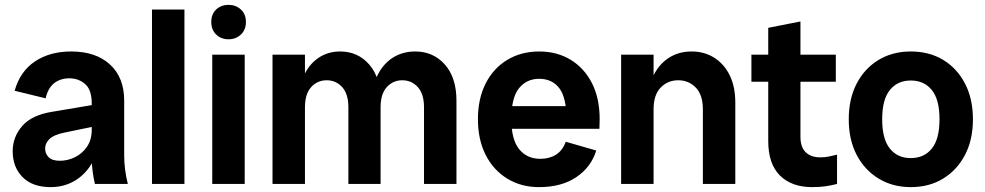

<svg xmlns="http://www.w3.org/2000/svg" viewBox="-20 -754 4039 787"><path d="M369 0Q363 -26 359.5 -53Q356 -80 356 -106V-330Q356 -386 329 -409.5Q302 -433 264 -433Q228 -433 202.5 -413.5Q177 -394 167 -351L40 -382Q62 -461 123 -502Q184 -543 272 -543Q373 -543 431 -489.5Q489 -436 489 -342V-118Q489 -59 504 0ZM188 13Q113 13 72.5 -28Q32 -69 32 -134Q32 -193 71.5 -238Q111 -283 195 -296L391 -329V-241L242 -210Q199 -201 182 -183.5Q165 -166 165 -145Q165 -124 179.5 -109.5Q194 -95 225 -95Q257 -95 287 -109.5Q317 -124 336.5 -152.5Q356 -181 356 -221H390Q390 -149 363 -96.5Q336 -44 290.5 -15.5Q245 13 188 13Z M603 0V-715H736V0Z M850 0V-530H983V0ZM917 -593Q886 -593 866 -612.5Q846 -632 846 -664Q846 -696 866 -715Q886 -734 917 -734Q947 -734 967.5 -715Q988 -696 988 -664Q988 -632 967.5 -612.5Q947 -593 917 -593Z M1718 0V-314Q1718 -369 1692.5 -397Q1667 -425 1629 -425Q1591 -425 1565.5 -397Q1540 -369 1540 -314H1501Q1501 -386 1523.5 -437Q1546 -488 1587 -515.5Q1628 -543 1682 -543Q1756 -543 1803.5 -489.5Q1851 -436 1851 -341V0ZM1097 0V-530H1230V0ZM1408 0V-314Q1408 -369 1382.5 -397Q1357 -425 1319 -425Q1281 -425 1255.5 -397Q1230 -369 1230 -314H1201Q1201 -386 1222.5 -437Q1244 -488 1283.5 -515.5Q1323 -543 1374 -543Q1447 -543 1493.5 -489.5Q1540 -436 1540 -341V0Z M2189 13Q2116 13 2059 -22Q2002 -57 1970.5 -119.5Q1939 -182 1939 -265Q1939 -350 1971 -412.5Q2003 -475 2060 -509Q2117 -543 2190 -543Q2263 -543 2319 -509Q2375 -475 2406.5 -413Q2438 -351 2438 -265Q2438 -255 2437.5 -246Q2437 -237 2437 -226H2022V-319H2339L2302 -265Q2302 -354 2272.5 -392.5Q2243 -431 2190 -431Q2139 -431 2107.5 -392.5Q2076 -354 2076 -265Q2076 -182 2108 -142.5Q2140 -103 2195 -103Q2232 -103 2259 -120Q2286 -137 2299 -173L2424 -137Q2403 -69 2342.5 -28Q2282 13 2189 13Z M2861 0V-306Q2861 -365 2832 -395Q2803 -425 2760 -425Q2717 -425 2688 -395Q2659 -365 2659 -306H2630Q2630 -381 2653.5 -434Q2677 -487 2718.5 -515Q2760 -543 2815 -543Q2867 -543 2907.5 -517.5Q2948 -492 2971 -445.5Q2994 -399 2994 -333V0ZM2526 0V-530H2659V0Z M3309 13Q3225 13 3177 -34.5Q3129 -82 3129 -176V-640L3261 -666V-193Q3261 -151 3282.5 -130Q3304 -109 3343 -109Q3362 -109 3378 -112.5Q3394 -116 3411 -120V0Q3388 6 3364 9.5Q3340 13 3309 13ZM3060 -419V-530H3406V-419Z M3713 13Q3639 13 3581.5 -22Q3524 -57 3491.5 -119Q3459 -181 3459 -265Q3459 -349 3491.5 -411.5Q3524 -474 3581.5 -508.5Q3639 -543 3713 -543Q3789 -543 3846 -508.5Q3903 -474 3935.5 -411.5Q3968 -349 3968 -265Q3968 -181 3935.5 -119Q3903 -57 3846 -22Q3789 13 3713 13ZM3713 -106Q3768 -106 3799.5 -145Q3831 -184 3831 -265Q3831 -346 3799.5 -385Q3768 -424 3713 -424Q3659 -424 3627.5 -385Q3596 -346 3596 -265Q3596 -184 3627.5 -145Q3659 -106 3713 -106Z"/></svg>

Font: Radio Canada Big SemiBold
Style: Regular
Weight: 600
Designer: Étienne Aubert Bonn
Foundry: Coppers and Brasses
Version: Version 1.001